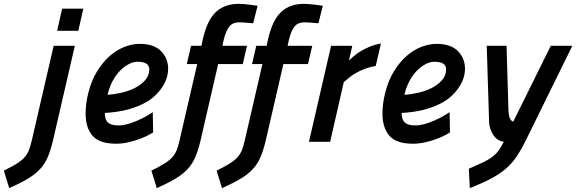

<svg xmlns="http://www.w3.org/2000/svg" viewBox="-85 -737 2995 998"><path d="M194 -499H304L190 -5Q178 45 163 80Q148 115 123 142Q98 169 59.5 192Q21 215 -37 241L-65 150Q-25 130 0.5 114.5Q26 99 41 82.5Q56 66 64.5 45.5Q73 25 80 -6ZM238 -692H348L322 -577H212Z M711 -49Q699 -41 679 -31Q659 -21 633.5 -12Q608 -3 578.5 3.5Q549 10 518 10Q432 10 396 -31.5Q360 -73 360 -147Q360 -198 374 -254Q390 -318 419.5 -366Q449 -414 485.5 -446Q522 -478 562.5 -493.5Q603 -509 641 -509Q715 -509 752 -471.5Q789 -434 789 -379Q789 -347 775 -314.5Q761 -282 731 -250Q703 -220 666 -201Q629 -182 591 -171Q553 -160 518.5 -155.5Q484 -151 460 -150Q460 -137 462.5 -125Q465 -113 472.5 -104Q480 -95 494.5 -90Q509 -85 532 -85Q553 -85 578 -92Q603 -99 627.5 -109.5Q652 -120 673.5 -132Q695 -144 709 -154ZM629 -416Q609 -416 586 -404.5Q563 -393 541 -371.5Q519 -350 501.5 -318Q484 -286 474 -244Q506 -246 544 -254.5Q582 -263 614.5 -279Q647 -295 669 -319.5Q691 -344 691 -377Q691 -416 629 -416Z M940 -404H886L908 -499H962L969 -532Q992 -633 1037.5 -675Q1083 -717 1156 -717Q1169 -717 1186 -715.5Q1203 -714 1218 -712Q1236 -709 1254 -707L1231 -616Q1218 -617 1206 -618Q1195 -619 1182 -620Q1169 -621 1158 -621Q1124 -621 1106.5 -598.5Q1089 -576 1078 -531L1071 -499H1199L1177 -404H1049L957 -5Q945 45 930 80Q915 115 890 142Q865 169 826.5 192Q788 215 730 241L702 150Q742 130 767.5 114.5Q793 99 808.5 82.5Q824 66 832.5 45.5Q841 25 848 -6Z M1279 -404H1225L1247 -499H1301L1308 -532Q1331 -633 1376.5 -675Q1422 -717 1495 -717Q1508 -717 1525 -715.5Q1542 -714 1557 -712Q1575 -709 1593 -707L1570 -616Q1557 -617 1545 -618Q1534 -619 1521 -620Q1508 -621 1497 -621Q1463 -621 1445.5 -598.5Q1428 -576 1417 -531L1410 -499H1538L1516 -404H1388L1296 -5Q1284 45 1269 80Q1254 115 1229 142Q1204 169 1165.5 192Q1127 215 1069 241L1041 150Q1081 130 1106.5 114.5Q1132 99 1147.5 82.5Q1163 66 1171.5 45.5Q1180 25 1187 -6Z M1636 -499H1746L1729 -423Q1740 -433 1755 -446Q1770 -459 1790 -471Q1810 -483 1836 -494Q1862 -505 1895 -511L1868 -394Q1833 -388 1807 -377.5Q1781 -367 1761.5 -355.5Q1742 -344 1728 -332Q1714 -320 1702 -310L1631 0H1521Z M2254 -49Q2242 -41 2222 -31Q2202 -21 2176.5 -12Q2151 -3 2121.5 3.5Q2092 10 2061 10Q1975 10 1939 -31.5Q1903 -73 1903 -147Q1903 -198 1917 -254Q1933 -318 1962.5 -366Q1992 -414 2028.5 -446Q2065 -478 2105.5 -493.5Q2146 -509 2184 -509Q2258 -509 2295 -471.5Q2332 -434 2332 -379Q2332 -347 2318 -314.5Q2304 -282 2274 -250Q2246 -220 2209 -201Q2172 -182 2134 -171Q2096 -160 2061.5 -155.5Q2027 -151 2003 -150Q2003 -137 2005.5 -125Q2008 -113 2015.5 -104Q2023 -95 2037.5 -90Q2052 -85 2075 -85Q2096 -85 2121 -92Q2146 -99 2170.5 -109.5Q2195 -120 2216.5 -132Q2238 -144 2252 -154ZM2172 -416Q2152 -416 2129 -404.5Q2106 -393 2084 -371.5Q2062 -350 2044.5 -318Q2027 -286 2017 -244Q2049 -246 2087 -254.5Q2125 -263 2157.5 -279Q2190 -295 2212 -319.5Q2234 -344 2234 -377Q2234 -416 2172 -416Z M2548 -499 2558 -160Q2561 -110 2583 -105L2778 -499H2890L2647 -5Q2622 45 2598 80Q2574 115 2542 142Q2510 169 2466 192Q2422 215 2357 241L2352 140Q2396 121 2424.5 107.5Q2453 94 2472.5 79.5Q2492 65 2506 46.5Q2520 28 2534 -1Q2520 -1 2506.5 -9Q2493 -17 2482 -31.5Q2471 -46 2464 -66.5Q2457 -87 2457 -113L2445 -499Z"/></svg>

Font: Panefresco 750wt
Style: Italic
Weight: 750
Foundry: Campivisivi & Chank Co
Version: Version 1.000